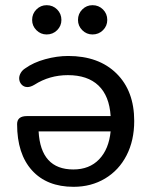

<svg xmlns="http://www.w3.org/2000/svg" viewBox="-20 -712 588 741"><path d="M46 -233Q46 -264 84 -264H407Q402 -342 360 -382Q318 -422 242 -422Q171 -422 113 -385Q98 -376 86 -376Q72 -376 63 -386Q54 -396 54 -410Q54 -420 60 -430.5Q66 -441 77 -448Q109 -471 154.5 -483.5Q200 -496 243 -496Q361 -496 429.5 -428.5Q498 -361 498 -245Q498 -170 468.5 -112.5Q439 -55 385.5 -23Q332 9 264 9Q161 9 103.5 -54.5Q46 -118 46 -233ZM263 -58Q325 -58 362.5 -97Q400 -136 407 -205H129Q137 -58 263 -58ZM104 -635Q104 -659 120.5 -675.5Q137 -692 160 -692Q184 -692 200.5 -675.5Q217 -659 217 -635Q217 -612 200.5 -595.5Q184 -579 160 -579Q137 -579 120.5 -595.5Q104 -612 104 -635ZM281 -635Q281 -659 297.5 -675.5Q314 -692 337 -692Q361 -692 377.5 -675.5Q394 -659 394 -635Q394 -612 377.5 -595.5Q361 -579 337 -579Q314 -579 297.5 -595.5Q281 -612 281 -635Z"/></svg>

Font: SN Pro
Style: Regular
Weight: 400
Designer: Tobias Whetton
Foundry: Supernotes
Version: Version 1.003